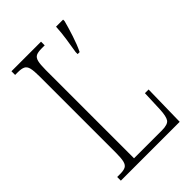

<svg xmlns="http://www.w3.org/2000/svg" viewBox="-214 -800 886 886"><g transform="rotate(-45 229.5 -357.0)"><path d="M34 0V-24H53Q76 -24 88 -30Q100 -36 104.5 -54Q109 -72 109 -108V-605Q109 -642 104.5 -660Q100 -678 87.5 -684Q75 -690 52 -690H34V-714H227V-690H207Q183 -690 171 -684Q159 -678 154.5 -660Q150 -642 150 -606V-30H332Q371 -30 381.5 -46Q392 -62 394 -104L398 -207H422L418 0ZM306 -567Q312 -603 317.5 -639.5Q323 -676 325 -714H371V-704Q363 -673 348.5 -628.5Q334 -584 319 -554H306Z"/></g></svg>

Font: Noto Serif Myanmar ExtraCondensed ExtraLight
Style: Regular
Weight: 200
Width: 2
Designer: Ben Mitchell and the Monotype Design Team
Foundry: Monotype Imaging Inc.
Version: Version 2.106; ttfautohint (v1.8.4.7-5d5b)